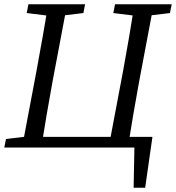

<svg xmlns="http://www.w3.org/2000/svg" viewBox="-52 -690 823 898"><path d="M573 188 577 -21 593 0H92L100 -50H661L627 188ZM51 0 119 -360Q133 -437 147 -515Q161 -593 173 -670H262L194 -310Q180 -233 166.5 -155Q153 -77 141 0ZM73 -629 81 -670H346L338 -629L214 -614H194ZM456 0 524 -360Q538 -437 551.5 -515Q565 -593 577 -670H667L599 -310Q585 -233 571.5 -155Q558 -77 546 0ZM478 -629 486 -670H751L743 -629L618 -614H599ZM-32 0 -24 -40 103 -55H121L112 0Z"/></svg>

Font: Source Serif 4
Style: Italic
Weight: 400
Italic angle: -12°
Designer: Frank Grießhammer
Foundry: Adobe Systems Incorporated
Version: Version 4.004;hotconv 1.0.116;makeotfexe 2.5.65601